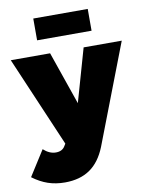

<svg xmlns="http://www.w3.org/2000/svg" viewBox="-122 -835 858 1111"><g transform="rotate(-10 307.0 -279.0)"><path d="M169 204Q115 204 69.5 188.5Q24 173 -20 140L74 -8Q109 24 147 24Q185 24 201 -4L209 -17L-18 -547H213L321 -235L410 -547H634L409 38Q375 123 316 163.5Q257 204 169 204ZM152 -762H472V-634H152Z"/></g></svg>

Font: Argentum Sans Black
Style: Regular
Weight: 900
Designer: Julieta Ulanovsky (Modified by Cristiano Sobral)
Foundry: Julieta Ulanovsky
Version: Version 1.000; ttfautohint (v1.5.65-e2d9)